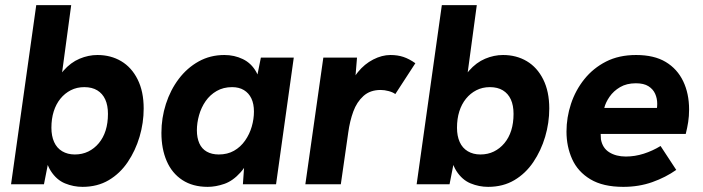

<svg xmlns="http://www.w3.org/2000/svg" viewBox="-20 -717 2734 747"><path d="M301 10Q266 10 233 -3.5Q200 -17 177.5 -52Q155 -87 151 -151L176 -127L151 0H23L121 -697H257L212 -364L183 -355Q199 -410 227 -442Q255 -474 289.5 -488.5Q324 -503 359 -503Q411 -503 451.5 -479Q492 -455 515.5 -408Q539 -361 539 -295Q539 -239 523 -185Q507 -131 477 -86.5Q447 -42 403 -16Q359 10 301 10ZM271 -116Q300 -116 323.5 -127.5Q347 -139 364.5 -160Q382 -181 391 -209.5Q400 -238 400 -274Q400 -307 389.5 -330Q379 -353 358.5 -365.5Q338 -378 308 -378Q279 -378 255.5 -366Q232 -354 215 -333Q198 -312 189 -283.5Q180 -255 180 -220Q180 -188 190.5 -164.5Q201 -141 222 -128.5Q243 -116 271 -116Z M788 10Q730 10 689.5 -16.5Q649 -43 628.5 -90.5Q608 -138 608 -200Q608 -258 625.5 -312.5Q643 -367 675.5 -410Q708 -453 753 -478Q798 -503 853 -503Q892 -503 925 -487Q958 -471 977 -437Q996 -403 993 -348L969 -364L995 -493H1123L1054 0H925L934 -127L968 -143Q946 -80 916 -46.5Q886 -13 852.5 -1.5Q819 10 788 10ZM831 -116Q865 -116 890.5 -130.5Q916 -145 933.5 -170Q951 -195 959.5 -224.5Q968 -254 968 -283Q968 -313 958 -334Q948 -355 929 -366.5Q910 -378 883 -378Q849 -378 823 -363Q797 -348 780 -323.5Q763 -299 754.5 -269Q746 -239 746 -210Q746 -181 755.5 -159.5Q765 -138 784.5 -127Q804 -116 831 -116Z M1168 0 1238 -493H1369L1358 -359L1339 -362Q1347 -405 1372.5 -436.5Q1398 -468 1432 -485.5Q1466 -503 1499 -503Q1527 -503 1549.5 -495.5Q1572 -488 1596 -471L1518 -351Q1509 -358 1492.5 -362.5Q1476 -367 1461 -367Q1420 -367 1394 -343.5Q1368 -320 1354.5 -283Q1341 -246 1335 -202L1306 0Z M1879 10Q1844 10 1811 -3.5Q1778 -17 1755.5 -52Q1733 -87 1729 -151L1754 -127L1729 0H1601L1699 -697H1835L1790 -364L1761 -355Q1777 -410 1805 -442Q1833 -474 1867.5 -488.5Q1902 -503 1937 -503Q1989 -503 2029.5 -479Q2070 -455 2093.5 -408Q2117 -361 2117 -295Q2117 -239 2101 -185Q2085 -131 2055 -86.5Q2025 -42 1981 -16Q1937 10 1879 10ZM1849 -116Q1878 -116 1901.5 -127.5Q1925 -139 1942.5 -160Q1960 -181 1969 -209.5Q1978 -238 1978 -274Q1978 -307 1967.5 -330Q1957 -353 1936.5 -365.5Q1916 -378 1886 -378Q1857 -378 1833.5 -366Q1810 -354 1793 -333Q1776 -312 1767 -283.5Q1758 -255 1758 -220Q1758 -188 1768.5 -164.5Q1779 -141 1800 -128.5Q1821 -116 1849 -116Z M2405 10Q2326 10 2277 -19.5Q2228 -49 2206 -98Q2184 -147 2184 -205Q2184 -260 2201.5 -313Q2219 -366 2253.5 -409Q2288 -452 2338 -477.5Q2388 -503 2455 -503Q2525 -503 2570 -476Q2615 -449 2638 -401Q2661 -353 2661 -291Q2661 -265 2657.5 -242.5Q2654 -220 2648 -196H2317Q2317 -190 2317.5 -185.5Q2318 -181 2318 -175Q2324 -141 2350.5 -124.5Q2377 -108 2415 -108Q2450 -108 2484.5 -119Q2519 -130 2550 -149L2611 -56Q2570 -27 2518 -8.5Q2466 10 2405 10ZM2531 -272Q2534 -283 2535.5 -293Q2537 -303 2537 -313Q2537 -334 2529 -352Q2521 -370 2503 -381.5Q2485 -393 2454 -393Q2418 -393 2392.5 -378Q2367 -363 2351.5 -340.5Q2336 -318 2331 -297H2577Z"/></svg>

Font: Hanken Grotesk ExtraBold
Style: Italic
Weight: 800
Italic angle: -8°
Designer: Alfredo Marco Pradil
Foundry: Hanken Design Co.
Version: Version 3.013